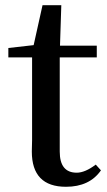

<svg xmlns="http://www.w3.org/2000/svg" viewBox="-20 -701 411 736"><path d="M367 -48Q323 15 233 15Q102 15 102 -120Q102 -134 103 -164V-481H12V-517L109 -528L143 -681H215L210 -526H351V-481H209V-120Q209 -39 274 -39Q306 -39 347 -70Z"/></svg>

Font: `n[OS CN SemiBold
Style: <[WOS[P|ûg*[NI>           
Weight: 600
Designer: Ryoko NISHIZUKA ¬âXZm¬º[P (kana & ideographs); Frank Grie√ühammer (Latin, Greek & Cyrillic); Wenlong ZHANG _ e¬á¬ü¬ô (b
Foundry: Adobe Systems Incorporated
Version: Version 1.00 April 7, 2017, initial release